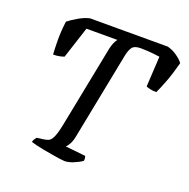

<svg xmlns="http://www.w3.org/2000/svg" viewBox="-125 -825 933 946"><g transform="rotate(20 341.0 -352.0)"><path d="M311 0Q304 0 286 -2.5Q268 -5 244.5 -9Q221 -13 197 -17.5Q173 -22 154.5 -26.5Q136 -31 128 -34Q131 -45 136 -51.5Q141 -58 143 -61L175 -65Q190 -67 202 -71.5Q214 -76 224 -96.5Q234 -117 244 -166L329 -596Q333 -613 338.5 -626.5Q344 -640 352 -650H190L136 -484Q130 -481 114.5 -477.5Q99 -474 79 -474Q77 -500 76.5 -546.5Q76 -593 83 -648Q102 -663 132 -680.5Q162 -698 189 -704H597Q624 -697 648 -680Q672 -663 682 -648Q666 -587 648.5 -541.5Q631 -496 620 -474Q600 -474 586 -477.5Q572 -481 566 -484L575 -643Q561 -645 543.5 -647Q526 -649 508.5 -650Q491 -651 474 -651Q442 -651 430.5 -635.5Q419 -620 413 -590L324 -138Q319 -110 310 -93.5Q301 -77 293 -70L398 -59Q400 -55 401 -49Q402 -43 401 -34Q383 -21 357 -10.5Q331 0 311 0Z"/></g></svg>

Font: Texturina 12pt Medium
Style: Italic
Weight: 500
Italic angle: -11°
Designer: Guillermo Torres Carreño
Foundry: Omnibus-Type
Version: Version 1.002